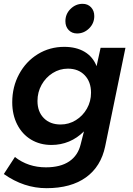

<svg xmlns="http://www.w3.org/2000/svg" viewBox="-29 -785 694 1004"><path d="M-9 125 49 36Q118 90 211 90Q287 90 333 59Q379 28 393 -31L410 -98Q375 -63 332 -45Q289 -27 240 -27Q180 -27 133.5 -55Q87 -83 61 -134Q35 -185 35 -250Q35 -331 71 -397.5Q107 -464 169 -502Q231 -540 307 -540Q370 -540 413.5 -514Q457 -488 476 -439L497 -535H627L521 -20Q499 86 420.5 142.5Q342 199 214 199Q96 199 -9 125ZM447 -300Q447 -357 414 -391.5Q381 -426 326 -426Q283 -426 246.5 -403Q210 -380 188.5 -341.5Q167 -303 167 -257Q167 -201 200 -167.5Q233 -134 288 -134Q331 -134 367.5 -156.5Q404 -179 425.5 -217Q447 -255 447 -300ZM464 -701Q464 -663 437 -636.5Q410 -610 374 -610Q347 -610 330 -628Q313 -646 313 -674Q313 -712 340 -738.5Q367 -765 403 -765Q430 -765 447 -747Q464 -729 464 -701Z"/></svg>

Font: Gontserrat Medium
Style: Italic
Weight: 500
Italic angle: -11.3°
Designer: Julieta Ulanovsky
Foundry: Julieta Ulanovsky
Version: Version 6.001